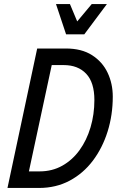

<svg xmlns="http://www.w3.org/2000/svg" viewBox="-20 -930 600 950"><path d="M17 0 164 -690H306Q384 -690 435.5 -657Q487 -624 512.5 -570Q538 -516 538 -452Q538 -361 512.5 -279.5Q487 -198 439.5 -135Q392 -72 324.5 -36Q257 0 173 0ZM123 -82H176Q238 -82 288 -110Q338 -138 373.5 -187Q409 -236 428 -300Q447 -364 447 -435Q447 -522 406.5 -565Q366 -608 295 -608H236ZM257 -910H326L362 -824L434 -910H509L397 -760H307Z"/></svg>

Font: Radio Canada Condensed
Style: Italic
Weight: 400
Width: 3
Italic angle: -12°
Designer: Charles Daoud, Etienne Aubert Bonn, Alexandre Saumier Demers, Jacques Le Bailly
Foundry: Radio-Canada
Version: Version 2.104; ttfautohint (v1.8.4.7-5d5b);gftools[0.9.28.de